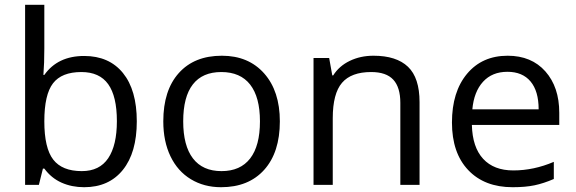

<svg xmlns="http://www.w3.org/2000/svg" viewBox="-20 -780 2432 810"><path d="M335 -543.9Q440.4 -543.9 498.8 -471.9Q557.1 -399.9 557.1 -268.1Q557.1 -136.2 498.3 -63.2Q439.5 9.8 335 9.8Q282.7 9.8 239.5 -9.5Q196.3 -28.8 167 -68.8H161.1L144 0H85.9V-759.8H167V-575.2Q167 -513.2 163.1 -463.9H167Q223.6 -543.9 335 -543.9ZM323.2 -476.1Q240.2 -476.1 203.6 -428.5Q167 -380.9 167 -268.1Q167 -155.3 204.6 -106.7Q242.2 -58.1 325.2 -58.1Q399.9 -58.1 436.5 -112.5Q473.1 -167 473.1 -269Q473.1 -373.5 436.5 -424.8Q399.9 -476.1 323.2 -476.1Z M1160.6 -268.1Q1160.6 -137.2 1094.7 -63.7Q1028.8 9.8 912.6 9.8Q840.8 9.8 785.2 -23.9Q729.5 -57.6 699.2 -120.6Q668.9 -183.6 668.9 -268.1Q668.9 -398.9 734.4 -471.9Q799.8 -544.9 916 -544.9Q1028.3 -544.9 1094.5 -470.2Q1160.6 -395.5 1160.6 -268.1ZM752.9 -268.1Q752.9 -165.5 793.9 -111.8Q835 -58.1 914.6 -58.1Q994.1 -58.1 1035.4 -111.6Q1076.7 -165 1076.7 -268.1Q1076.7 -370.1 1035.4 -423.1Q994.1 -476.1 913.6 -476.1Q834 -476.1 793.5 -423.8Q752.9 -371.6 752.9 -268.1Z M1668.9 0V-346.2Q1668.9 -411.6 1639.2 -443.8Q1609.4 -476.1 1545.9 -476.1Q1461.9 -476.1 1422.9 -430.7Q1383.8 -385.3 1383.8 -280.8V0H1302.7V-535.2H1368.7L1381.8 -461.9H1385.7Q1410.6 -501.5 1455.6 -523.2Q1500.5 -544.9 1555.7 -544.9Q1652.3 -544.9 1701.2 -498.3Q1750 -451.7 1750 -349.1V0Z M2142.6 9.8Q2023.9 9.8 1955.3 -62.5Q1886.7 -134.8 1886.7 -263.2Q1886.7 -392.6 1950.4 -468.8Q2014.2 -544.9 2121.6 -544.9Q2222.2 -544.9 2280.8 -478.8Q2339.4 -412.6 2339.4 -304.2V-252.9H1970.7Q1973.1 -158.7 2018.3 -109.9Q2063.5 -61 2145.5 -61Q2231.9 -61 2316.4 -97.2V-24.9Q2273.4 -6.3 2235.1 1.7Q2196.8 9.8 2142.6 9.8ZM2120.6 -477.1Q2056.2 -477.1 2017.8 -435.1Q1979.5 -393.1 1972.7 -318.8H2252.4Q2252.4 -395.5 2218.3 -436.3Q2184.1 -477.1 2120.6 -477.1Z"/></svg>

Font: f0_25643 
Style: Regular
Weight: 400
Foundry: Ascender Corporation
Version: Version 1.10